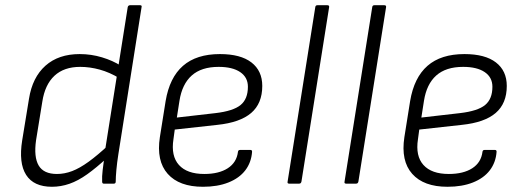

<svg xmlns="http://www.w3.org/2000/svg" viewBox="-20 -703 2003 735"><path d="M179 12Q109 12 80 -33.5Q51 -79 65 -166L91 -325Q104 -407 154 -451.5Q204 -496 285 -496Q329 -496 370.5 -483.5Q412 -471 443 -451L438 -403Q400 -426 362 -436.5Q324 -447 287 -447Q225 -447 188.5 -413Q152 -379 142 -314L118 -166Q109 -102 128 -69.5Q147 -37 198 -37Q227 -37 256 -48Q285 -59 319.5 -84Q354 -109 398 -150L389 -98Q349 -61 314 -36Q279 -11 246 0.5Q213 12 179 12ZM377 0Q371 0 371 -8Q370 -27 373 -52Q376 -77 379 -98L382 -126L469 -676Q471 -683 478 -683H516Q524 -683 522 -676L433 -112Q428 -80 425.5 -52.5Q423 -25 423 -8Q423 0 416 0Z M757 12Q666 12 622 -37.5Q578 -87 592 -178L614 -316Q629 -406 680.5 -451Q732 -496 822 -496Q901 -496 942.5 -464Q984 -432 984 -374Q984 -307 941.5 -270.5Q899 -234 812 -225L649 -207L644 -170Q634 -106 665 -71.5Q696 -37 762 -37Q818 -37 852 -59Q886 -81 891 -122Q892 -129 899 -129H939Q945 -129 945 -122Q942 -81 919 -51Q896 -21 854.5 -4.5Q813 12 757 12ZM657 -253 805 -270Q873 -278 901 -301Q929 -324 929 -371Q929 -407 899.5 -427Q870 -447 817 -447Q751 -447 714 -414Q677 -381 667 -317Z M1087 0Q1079 0 1081 -8L1187 -676Q1188 -683 1195 -683H1233Q1241 -683 1240 -676L1134 -8Q1133 -4 1131 -2Q1129 0 1125 0Z M1305 0Q1297 0 1299 -8L1405 -676Q1406 -683 1413 -683H1451Q1459 -683 1458 -676L1352 -8Q1351 -4 1349 -2Q1347 0 1343 0Z M1693 12Q1602 12 1558 -37.5Q1514 -87 1528 -178L1550 -316Q1565 -406 1616.5 -451Q1668 -496 1758 -496Q1837 -496 1878.5 -464Q1920 -432 1920 -374Q1920 -307 1877.5 -270.5Q1835 -234 1748 -225L1585 -207L1580 -170Q1570 -106 1601 -71.5Q1632 -37 1698 -37Q1754 -37 1788 -59Q1822 -81 1827 -122Q1828 -129 1835 -129H1875Q1881 -129 1881 -122Q1878 -81 1855 -51Q1832 -21 1790.5 -4.5Q1749 12 1693 12ZM1593 -253 1741 -270Q1809 -278 1837 -301Q1865 -324 1865 -371Q1865 -407 1835.5 -427Q1806 -447 1753 -447Q1687 -447 1650 -414Q1613 -381 1603 -317Z"/></svg>

Font: Sofia Sans Light
Style: Italic
Weight: 300
Italic angle: -9°
Version: Version 4.100-B